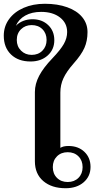

<svg xmlns="http://www.w3.org/2000/svg" viewBox="-88 -988 517 1018"><path d="M97 -133V-500Q97 -543 119.5 -586Q142 -629 190 -679Q233 -724 250.5 -755Q268 -786 268 -818Q268 -866 230 -895.5Q192 -925 130 -925Q81 -925 46 -905.5Q11 -886 -4 -851Q12 -868 35 -877Q58 -886 84 -886Q135 -886 167.5 -855Q200 -824 200 -775Q200 -725 164.5 -693.5Q129 -662 74 -662Q9 -662 -29.5 -699Q-68 -736 -68 -799Q-68 -848 -40 -886.5Q-12 -925 37.5 -946.5Q87 -968 150 -968Q217 -968 268.5 -949.5Q320 -931 348 -897Q376 -863 376 -818Q376 -771 359.5 -734Q343 -697 302 -651Q265 -609 248.5 -573.5Q232 -538 232 -497V-204Q247 -214 275 -214Q327 -214 359.5 -183Q392 -152 392 -103Q392 -53 355.5 -21.5Q319 10 260 10Q186 10 141.5 -28Q97 -66 97 -133ZM159 -776Q159 -811 137 -833Q115 -855 80 -855Q46 -855 23.5 -833Q1 -811 1 -776Q1 -742 23.5 -719.5Q46 -697 80 -697Q115 -697 137 -719.5Q159 -742 159 -776ZM350 -102Q350 -137 328 -159Q306 -181 271 -181Q236 -181 214 -159Q192 -137 192 -102Q192 -67 214 -45Q236 -23 271 -23Q306 -23 328 -45Q350 -67 350 -102Z"/></svg>

Font: Fahkwang SemiBold
Style: Regular
Weight: 600
Designer: Suppakit Chalermlarp | Katatrad Co.,Ltd.
Foundry: Cadson Demak Co.,Ltd.
Version: Version 1.000; ttfautohint (v1.6)